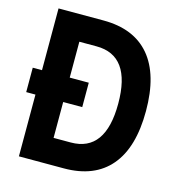

<svg xmlns="http://www.w3.org/2000/svg" viewBox="-116 -901 932 1003"><g transform="rotate(15 350.0 -400.0)"><path d="M77 0V-334H27V-466H77V-800H320Q485 -800 571 -698.5Q657 -597 657 -400Q657 -203 571 -101.5Q485 0 320 0ZM227 -140H320Q507 -140 507 -400Q507 -660 320 -660H227V-466H330V-334H227Z"/></g></svg>

Font: Martian Mono SemiBold
Style: Regular
Weight: 600
Monospace: yes
Designer: Roman Shamin
Foundry: Evil Martians
Version: Version 1.000; ttfautohint (v1.8.4.7-5d5b)